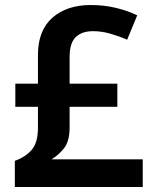

<svg xmlns="http://www.w3.org/2000/svg" viewBox="-20 -744 617 764"><path d="M341 -724Q395 -724 442 -712.5Q489 -701 526 -683L486 -586Q454 -600 419 -610Q384 -620 350 -620Q306 -620 281.5 -596.5Q257 -573 257 -517V-411H447V-319H257V-237Q257 -181 234 -153Q211 -125 185 -110H548V0H39V-104Q81 -119 106 -147.5Q131 -176 131 -236V-319H41V-411H131V-525Q131 -623 188.5 -673.5Q246 -724 341 -724Z"/></svg>

Font: Noto Sans Thai Looped SemiBold
Style: Regular
Weight: 600
Designer: Sasikarn Vongin, Ben Mitchell
Foundry: The Fontpad Ltd
Version: Version 1.001; ttfautohint (v1.8.4.7-5d5b)